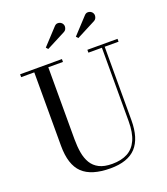

<svg xmlns="http://www.w3.org/2000/svg" viewBox="-173 -1095 1072 1230"><g transform="rotate(-20 363.0 -480.0)"><path d="M692 -750V-730.5H597.5V-230Q597.5 -106.5 541.8 -46Q486 14.5 367.5 14.5Q238 14.5 177.8 -43Q117.5 -100.5 117.5 -230V-730.5H28V-750H313V-730.5H213V-240Q213 -190.5 220.2 -148.2Q227.5 -106 246.2 -74.8Q265 -43.5 299.2 -26Q333.5 -8.5 387.5 -8.5Q449.5 -8.5 492 -31.2Q534.5 -54 556.5 -102.8Q578.5 -151.5 578.5 -230V-730.5H486.5V-750ZM253 -840.5 241 -854 342 -963Q352 -974 363 -975Q374 -976 383.8 -971Q393.5 -966 398 -957.5Q403 -949.5 402.5 -939.5Q402 -929.5 397.5 -921.2Q393 -913 384.5 -908.5ZM458 -840.5 446 -854 547 -963Q557 -974 568 -975Q579 -976 588.8 -971Q598.5 -966 603 -957.5Q608 -949.5 607.5 -939.5Q607 -929.5 602.5 -921.2Q598 -913 589.5 -908.5Z"/></g></svg>

Font: Bodoni Moda SC
Style: Regular
Weight: 400
Designer: Owen Earl
Foundry: indestructible type
Version: Version 2.005